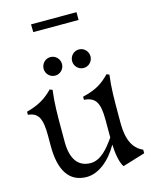

<svg xmlns="http://www.w3.org/2000/svg" viewBox="-143 -1082 951 1191"><g transform="rotate(-15 332.5 -487.0)"><path d="M264 15C338 15 414 -43 468 -138C470 -82 481 -16 501 9L645 -35V-58C585 -84 552 -144 552 -253V-301C552 -407 552 -477 563 -562L546 -569C501 -523 460 -493 370 -472V-452C445 -446 467 -406 467 -297V-184C424 -122 374 -62 310 -62C228 -62 187 -123 187 -231V-301C187 -407 187 -477 198 -562L181 -569C136 -523 90 -493 10 -472V-452C75 -446 97 -406 97 -297V-227C97 -71 152 15 264 15ZM420 -643C453 -643 479 -670 479 -702C479 -735 453 -762 420 -762C387 -762 361 -735 361 -702C361 -670 387 -643 420 -643ZM237 -643C270 -643 296 -670 296 -702C296 -735 270 -762 237 -762C204 -762 178 -735 178 -702C178 -670 204 -643 237 -643ZM175 -939H466V-989H174Z"/></g></svg>

Font: Basteleur Moonlight
Style: Regular
Weight: 300
Designer: Keussel
Foundry: Keussel Studio
Version: Version 1.300;Glyphs 3.2 (3192)